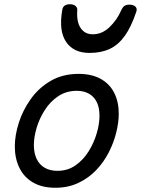

<svg xmlns="http://www.w3.org/2000/svg" viewBox="-20 -868 666 907"><path d="M241 19Q179 19 136 -6Q93 -31 71.5 -75.5Q50 -120 50 -176Q50 -229 69 -288.5Q88 -348 125.5 -400.5Q163 -453 219.5 -486Q276 -519 351 -519Q413 -519 455.5 -495.5Q498 -472 519.5 -429.5Q541 -387 541 -331Q541 -291 529.5 -243.5Q518 -196 494.5 -149.5Q471 -103 435 -65Q399 -27 350.5 -4Q302 19 241 19ZM251 -61Q300 -61 337 -87Q374 -113 399 -153.5Q424 -194 437 -238.5Q450 -283 450 -321Q450 -360 437 -386Q424 -412 400 -425.5Q376 -439 343 -439Q293 -439 255 -413.5Q217 -388 191.5 -348Q166 -308 153 -264Q140 -220 140 -183Q140 -144 153.5 -116.5Q167 -89 192 -75Q217 -61 251 -61ZM403 -618Q327 -618 292 -670.5Q257 -723 274 -820Q276 -835 285.5 -841.5Q295 -848 311 -848Q327 -848 336.5 -840Q346 -832 345 -820Q341 -765 361 -735.5Q381 -706 418 -706Q462 -706 497 -739.5Q532 -773 551 -816Q559 -834 567.5 -840Q576 -846 591 -846Q610 -846 619.5 -837Q629 -828 624 -813Q600 -741 569.5 -698.5Q539 -656 498.5 -637Q458 -618 403 -618Z"/></svg>

Font: Playwrite AU TAS
Style: Regular
Weight: 400
Designer: Veronika Burian, José Scaglione
Foundry: TypeTogether
Version: Version 1.002